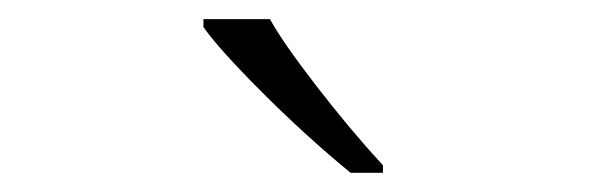

<svg xmlns="http://www.w3.org/2000/svg" viewBox="-20 -786 617 200"><path d="M378.9 -606H345.2Q298.3 -644.5 253.2 -689.7Q208 -734.9 191.9 -757.8V-766.1H261.2Q273.9 -742.7 309.3 -696.8Q344.7 -650.9 378.9 -613.8Z"/></svg>

Font: Zoram GWeb Light
Style: Regular
Weight: 300
Foundry: Ascender Corporation
Version: Version 1.000